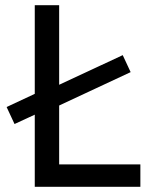

<svg xmlns="http://www.w3.org/2000/svg" viewBox="-20 -720 598 740"><path d="M36 -242 5.5 -307.5 156 -378V-369L453 -507.5L483.5 -442L156 -289V-297.5ZM114 0V-700H208V-86.5H521V0Z"/></svg>

Font: Geologica Roman Light
Style: Regular
Weight: 300
Designer: Sindre Bremnes, Frode Helland
Foundry: Monokrom Skriftforlag AS
Version: Version 1.010;gftools[0.9.28]